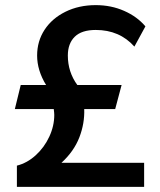

<svg xmlns="http://www.w3.org/2000/svg" viewBox="-20 -730 626 750"><path d="M46 -83Q86 -93 119.5 -123.5Q153 -154 172.5 -196Q192 -238 192 -281Q192 -288 190 -304H38L61 -398H160Q125 -455 125 -513Q125 -569 154 -613.5Q183 -658 235.5 -684Q288 -710 354 -710Q414 -710 465 -687.5Q516 -665 548 -627L505 -548Q447 -613 354 -613Q299 -613 272 -586.5Q245 -560 245 -513Q245 -449 282 -398H455L430 -304H309Q311 -248 290 -193.5Q269 -139 220 -94H543V0H46Z"/></svg>

Font: Niramit SemiBold
Style: Regular
Weight: 600
Designer: Katatrad Aksorn Co.,Ltd.
Foundry: Cadson Demak Co.,Ltd.
Version: Version 1.001; ttfautohint (v1.6)